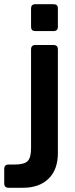

<svg xmlns="http://www.w3.org/2000/svg" viewBox="-87 -723 354 909"><path d="M60 -596V-683Q60 -703 80 -703H167Q187 -703 187 -684V-596Q187 -576 167 -576H80Q60 -576 60 -596ZM21 166H-46Q-67 166 -67 145V77Q-67 56 -46 56H-18Q27 56 43.5 40Q60 24 60 -21V-489Q60 -510 81 -510H166Q187 -510 187 -489V2Q187 80 143 123Q99 166 21 166Z"/></svg>

Font: Rajdhani
Style: Bold
Weight: 700
Designer: Satya Rajpurohit, Jyotish Sonowal
Foundry: Indian Type Foundry
Version: Version 1.201 February 1, 2022